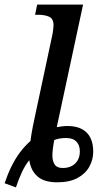

<svg xmlns="http://www.w3.org/2000/svg" viewBox="-38 -780 463 832"><path d="M-18 14Q-5 -25 11.5 -58.5Q28 -92 48.5 -119.5Q69 -147 94 -169Q98 -200 104 -230.5Q110 -261 115 -283L188 -625Q191 -639 192.5 -652.5Q194 -666 194 -670Q194 -699 175 -707.5Q156 -716 127 -716H114L123 -760H322L208 -229Q220 -231 231.5 -232.5Q243 -234 255 -234Q293 -234 318 -220Q343 -206 354.5 -181.5Q366 -157 366 -123Q366 -88 349 -57.5Q332 -27 297.5 -8.5Q263 10 210 10Q153 10 124 -16Q95 -42 89 -86Q71 -64 57 -34Q43 -4 31 32ZM234 -52Q257 -52 273.5 -61Q290 -70 299 -86Q308 -102 308 -124Q308 -151 293 -166.5Q278 -182 248 -182Q235 -182 222 -180Q209 -178 197 -173Q193 -152 191 -135Q189 -118 189 -107Q189 -82 199 -67Q209 -52 234 -52Z"/></svg>

Font: ET Text
Style: Italic
Weight: 470
Italic angle: -12°
Designer: Monotype Design Team
Foundry: Monotype Imaging Inc.
Version: Version 2.009